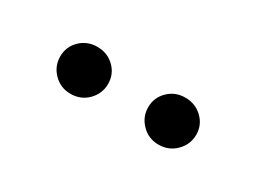

<svg xmlns="http://www.w3.org/2000/svg" viewBox="-25 -762 434 327"><g transform="rotate(30 192.5 -599.0)"><path d="M59.5 -599.7Q59.5 -580.6 73 -566.8Q86.6 -553 106.4 -553Q126.5 -553 140.1 -566.8Q153.6 -580.6 153.6 -599.7Q153.6 -618.7 140.1 -632Q126.5 -645.3 106.4 -645.3Q86.6 -645.3 73 -632Q59.5 -618.7 59.5 -599.7ZM232.5 -599.7Q232.5 -580.6 246.1 -566.8Q259.7 -553 279.4 -553Q299.5 -553 313.2 -566.8Q326.9 -580.6 326.9 -599.7Q326.9 -618.7 313.2 -632Q299.5 -645.3 279.4 -645.3Q259.7 -645.3 246.1 -632Q232.5 -618.7 232.5 -599.7Z"/></g></svg>

Font: Estedad VF
Style: Regular
Weight: 100
Designer: Amin Abedi
Version: Version 7.3